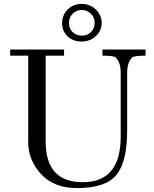

<svg xmlns="http://www.w3.org/2000/svg" viewBox="-20 -945 787 980"><path d="M723 -692V-661Q664 -661 654 -651Q629 -626 629 -573V-279Q629 -119 574 -52Q519 15 373 15Q255 15 189.5 -56.5Q124 -128 124 -219V-661H32V-692H307V-661H213V-223Q213 -15 402 -15Q596 -15 596 -247V-573Q596 -628 570 -652Q560 -661 503 -661V-692ZM469.5 -896Q499 -867 499 -828Q499 -789 469.5 -761Q440 -733 396.5 -733Q353 -733 325 -759.5Q297 -786 297 -827Q297 -868 325.5 -896.5Q354 -925 397 -925Q440 -925 469.5 -896ZM398 -763Q426 -763 444.5 -781.5Q463 -800 463 -828.5Q463 -857 443.5 -875.5Q424 -894 397 -894Q370 -894 351 -875Q332 -856 332 -827.5Q332 -799 351 -781Q370 -763 398 -763Z"/></svg>

Font: GFS Didot
Style: Regular
Weight: 400
Designer: Takis Katsoulidis and George D. Matthiopoulos
Foundry: Takis Katsoulidis and George D. Matthiopoulos
Version: Version 1.0